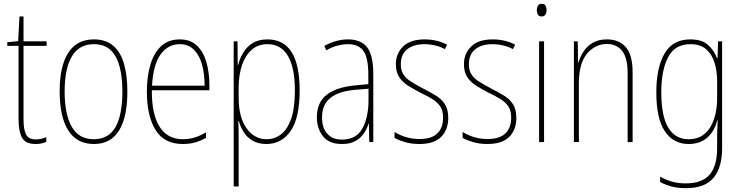

<svg xmlns="http://www.w3.org/2000/svg" viewBox="-20 -836 3872 1004"><path d="M167 -107Q183 -107 197 -110.5Q211 -114 222 -119V-94Q210 -89 197 -86Q184 -83 166 -83Q113 -83 95 -116.5Q77 -150 77 -213V-596H18V-615L75 -621L82 -750H103V-620H224V-596H103V-212Q103 -159 116 -133Q129 -107 167 -107Z M646 -357Q646 -224 602.5 -153.5Q559 -83 471 -83Q382 -83 337 -154Q292 -225 292 -358Q292 -490 337 -560Q382 -630 471 -630Q534 -630 573 -596Q612 -562 629 -500.5Q646 -439 646 -357ZM318 -358Q318 -239 355 -173.5Q392 -108 470 -108Q548 -108 584 -171.5Q620 -235 620 -358Q620 -432 605.5 -487.5Q591 -543 558.5 -574Q526 -605 471 -605Q393 -605 355.5 -540.5Q318 -476 318 -358Z M920 -630Q977 -630 1011 -596.5Q1045 -563 1060 -508.5Q1075 -454 1075 -391V-364H774Q773 -240 814 -174Q855 -108 936 -108Q968 -108 996.5 -116.5Q1025 -125 1057 -144V-115Q1031 -100 1001.5 -91.5Q972 -83 936 -83Q838 -83 793 -157Q748 -231 748 -356Q748 -436 766.5 -498Q785 -560 823 -595Q861 -630 920 -630ZM920 -605Q858 -605 819.5 -551Q781 -497 775 -388H1050Q1050 -449 1036.5 -498Q1023 -547 994 -576Q965 -605 920 -605Z M1379 -630Q1547 -630 1547 -363Q1547 -220 1500 -151.5Q1453 -83 1373 -83Q1330 -83 1300.5 -100.5Q1271 -118 1254 -145.5Q1237 -173 1229 -203H1226Q1228 -169 1228 -114V139H1202V-620H1222L1223 -496H1225Q1234 -531 1252.5 -561.5Q1271 -592 1301.5 -611Q1332 -630 1379 -630ZM1378 -605Q1330 -605 1296.5 -576Q1263 -547 1245.5 -495.5Q1228 -444 1228 -377V-325Q1228 -223 1269 -165.5Q1310 -108 1374 -108Q1416 -108 1449.5 -133.5Q1483 -159 1502.5 -215Q1522 -271 1522 -363Q1522 -481 1486 -543Q1450 -605 1378 -605Z M1799 -630Q1868 -630 1900 -588.5Q1932 -547 1932 -449V-93H1911L1909 -189H1907Q1899 -162 1882.5 -138Q1866 -114 1838.5 -98.5Q1811 -83 1768 -83Q1700 -83 1668.5 -124Q1637 -165 1637 -222Q1637 -301 1688.5 -340.5Q1740 -380 1833 -389L1906 -396V-444Q1906 -534 1880.5 -569.5Q1855 -605 1799 -605Q1775 -605 1746.5 -598Q1718 -591 1686 -573L1676 -596Q1704 -612 1736 -621Q1768 -630 1799 -630ZM1833 -366Q1750 -358 1707 -323.5Q1664 -289 1664 -222Q1664 -167 1691.5 -136.5Q1719 -106 1768 -106Q1842 -106 1874.5 -163.5Q1907 -221 1907 -313V-372Z M2324 -219Q2324 -157 2286.5 -120Q2249 -83 2173 -83Q2131 -83 2097.5 -93Q2064 -103 2043 -115V-146Q2070 -129 2103.5 -119Q2137 -109 2173 -109Q2237 -109 2267 -138.5Q2297 -168 2297 -221Q2297 -257 2282.5 -279Q2268 -301 2242.5 -317Q2217 -333 2183 -349Q2146 -368 2115.5 -387Q2085 -406 2067.5 -432.5Q2050 -459 2050 -501Q2050 -556 2088 -593Q2126 -630 2200 -630Q2234 -630 2264.5 -622.5Q2295 -615 2318 -602L2306 -579Q2286 -591 2257 -598Q2228 -605 2199 -605Q2143 -605 2109.5 -578.5Q2076 -552 2076 -500Q2076 -467 2090 -446Q2104 -425 2129.5 -409Q2155 -393 2189 -375Q2226 -356 2256.5 -338Q2287 -320 2305.5 -292.5Q2324 -265 2324 -219Z M2680 -219Q2680 -157 2642.5 -120Q2605 -83 2529 -83Q2487 -83 2453.5 -93Q2420 -103 2399 -115V-146Q2426 -129 2459.5 -119Q2493 -109 2529 -109Q2593 -109 2623 -138.5Q2653 -168 2653 -221Q2653 -257 2638.5 -279Q2624 -301 2598.5 -317Q2573 -333 2539 -349Q2502 -368 2471.5 -387Q2441 -406 2423.5 -432.5Q2406 -459 2406 -501Q2406 -556 2444 -593Q2482 -630 2556 -630Q2590 -630 2620.5 -622.5Q2651 -615 2674 -602L2662 -579Q2642 -591 2613 -598Q2584 -605 2555 -605Q2499 -605 2465.5 -578.5Q2432 -552 2432 -500Q2432 -467 2446 -446Q2460 -425 2485.5 -409Q2511 -393 2545 -375Q2582 -356 2612.5 -338Q2643 -320 2661.5 -292.5Q2680 -265 2680 -219Z M2813 -816Q2828 -816 2833 -806Q2838 -796 2838 -784Q2838 -769 2832 -759.5Q2826 -750 2812 -750Q2798 -750 2792.5 -760Q2787 -770 2787 -783Q2787 -795 2792.5 -805.5Q2798 -816 2813 -816ZM2825 -620V-93H2799V-620Z M3154 -630Q3218 -630 3253 -589Q3288 -548 3288 -459V-93H3262V-452Q3262 -534 3233 -570Q3204 -606 3154 -606Q3092 -606 3049.5 -555Q3007 -504 3007 -401V-93H2981V-620H3001L3003 -509H3005Q3013 -538 3031 -566Q3049 -594 3079 -612Q3109 -630 3154 -630Z M3590 -630Q3651 -630 3683 -600.5Q3715 -571 3729 -532H3732L3735 -620H3756V-61Q3756 40 3711 94Q3666 148 3566 148Q3526 148 3493 139.5Q3460 131 3432 116V88Q3461 104 3493.5 113.5Q3526 123 3566 123Q3651 123 3690.5 77.5Q3730 32 3730 -61V-107Q3730 -132 3730.5 -154Q3731 -176 3733 -206H3730Q3717 -151 3679 -117Q3641 -83 3581 -83Q3501 -83 3456.5 -149.5Q3412 -216 3412 -353Q3412 -482 3455 -556Q3498 -630 3590 -630ZM3590 -605Q3509 -605 3473.5 -536.5Q3438 -468 3438 -353Q3438 -229 3474.5 -168.5Q3511 -108 3581 -108Q3624 -108 3652.5 -127Q3681 -146 3698 -177.5Q3715 -209 3722.5 -246.5Q3730 -284 3730 -322V-412Q3730 -464 3716.5 -508Q3703 -552 3672.5 -578.5Q3642 -605 3590 -605Z"/></svg>

Font: Noto Sans Kannada UI Condensed Thin
Style: Regular
Weight: 100
Width: 3
Designer: Jelle Bosma - Monotype Design Team
Foundry: Monotype Imaging Inc.
Version: Version 2.005; ttfautohint (v1.8.4.7-5d5b)